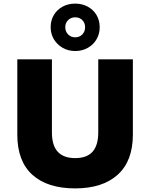

<svg xmlns="http://www.w3.org/2000/svg" viewBox="-20 -1034 832 1065"><path d="M397 11Q243 11 159.5 -64.5Q76 -140 76 -287V-705H268V-299Q268 -227 300.5 -192Q333 -157 397 -157Q462 -157 493.5 -192.5Q525 -228 525 -299V-705H717V-287Q717 -141 633 -65Q549 11 397 11ZM397 -751Q359 -751 328 -768.5Q297 -786 279 -816Q261 -846 261 -883Q261 -921 278.5 -950.5Q296 -980 327 -997Q358 -1014 397 -1014Q436 -1014 467 -997Q498 -980 515.5 -950.5Q533 -921 533 -883Q533 -846 515.5 -816Q498 -786 467 -768.5Q436 -751 397 -751ZM397 -827Q421 -827 436.5 -843Q452 -859 452 -883Q452 -907 436.5 -922.5Q421 -938 397 -938Q374 -938 358 -922.5Q342 -907 342 -883Q342 -859 358 -843Q374 -827 397 -827Z"/></svg>

Font: Nunito Sans 7pt Black
Style: Regular
Weight: 900
Designer: Vernon Adams
Foundry: Vernon Adams
Version: Version 3.101;gftools[0.9.27]